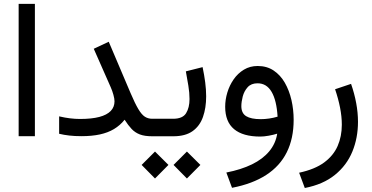

<svg xmlns="http://www.w3.org/2000/svg" viewBox="-20 -692 1887 975"><path d="M157.2 -672.4H74.7V-0.5H157.2Z M561.5 -177.7Q561.5 -148.4 542.2 -128.4Q522.9 -108.4 484.1 -98.1Q445.3 -87.9 386.2 -87.9Q361.3 -87.9 335.7 -91.1Q310.1 -94.2 280.3 -101.1V-12.7Q304.7 -6.8 332 -3.7Q359.4 -0.5 393.6 -0.5Q446.3 -0.5 487.1 -9.3Q527.8 -18.1 558.8 -36.6Q589.8 -55.2 612.8 -84Q630.9 -55.7 648.4 -37.1Q666 -18.6 690.2 -9.3Q714.4 0 752.9 0H773.4V-88.9H752.9Q731.9 -88.9 715.6 -99.4Q699.2 -109.9 682.4 -138.2Q665.5 -166.5 643.1 -219.2L532.2 -480L456.1 -444.3L542.5 -248.5Q550.3 -231 555.9 -210.7Q561.5 -190.4 561.5 -177.7Z M752.9 -88.9V0H792V-88.9ZM929.2 77.6 861.3 145.5 929.2 214.4 997.6 145.5ZM767.1 77.6 699.2 145.5 767.1 214.4 835.4 145.5ZM859.9 0Q921.4 0 958 -26.1Q994.6 -52.2 1010.7 -98.1Q1026.9 -144 1026.9 -202.6Q1026.9 -236.8 1022 -274.4Q1017.1 -312 1008.8 -351.1L923.8 -329.6Q930.7 -293 936.5 -256.8Q942.4 -220.7 942.4 -189Q942.4 -145.5 925 -117.2Q907.7 -88.9 858.9 -88.9H780.3V0Z M1471.2 -83.5Q1471.2 -135.3 1460 -184.1Q1448.7 -232.9 1426.3 -272Q1403.8 -311 1369.4 -334Q1335 -356.9 1288.6 -356.9Q1249.5 -356.9 1218.8 -338.4Q1188 -319.8 1166.7 -289.3Q1145.5 -258.8 1134.5 -222.4Q1123.5 -186 1123.5 -149.9Q1123.5 -73.7 1168.7 -36.1Q1213.9 1.5 1301.8 1.5Q1320.3 1.5 1344.7 -2.9Q1369.1 -7.3 1387.7 -13.2Q1379.9 37.1 1347.2 76.4Q1314.5 115.7 1259.5 142.6Q1204.6 169.4 1129.4 184.1L1158.2 261.7Q1262.2 241.7 1331.8 196.5Q1401.4 151.4 1436.3 81.3Q1471.2 11.2 1471.2 -83.5ZM1304.2 -86.9Q1254.4 -86.9 1230 -102.1Q1205.6 -117.2 1205.6 -152.8Q1205.6 -174.8 1212.6 -201.9Q1219.7 -229 1237.5 -249Q1255.4 -269 1287.6 -269Q1311 -269 1328.9 -258.1Q1346.7 -247.1 1359.4 -225.3Q1372.1 -203.6 1379.6 -172.1Q1387.2 -140.6 1389.6 -99.6Q1368.7 -93.3 1346.7 -90.1Q1324.7 -86.9 1304.2 -86.9Z M1527.8 262.7Q1621.1 244.6 1680.9 196Q1740.7 147.5 1769.3 77.9Q1797.9 8.3 1797.9 -73.2Q1797.9 -119.6 1788.8 -168.5Q1779.8 -217.3 1762.7 -266.1L1681.6 -238.8Q1697.8 -191.4 1706.8 -145.8Q1715.8 -100.1 1715.8 -58.6Q1715.8 0.5 1694.6 49.3Q1673.3 98.1 1626 133.1Q1578.6 168 1499 185.1Z"/></svg>

Font: Vazirmatn
Style: Regular
Weight: 400
Designer: Saber Rastikerdar
Foundry: Saber Rastikerdar
Version: Version 33.003;September 2, 2022;FontCreator 14.0.0.2862 64-